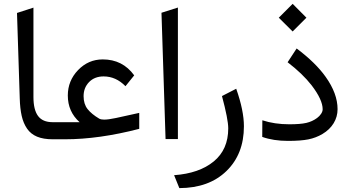

<svg xmlns="http://www.w3.org/2000/svg" viewBox="-20 -716 1800 987"><path d="M260.7 -87.9Q269.5 -87.9 269.5 -52.7V-36.1Q269.5 0 260.7 0H251Q203.1 0 170.7 -13.4Q138.2 -26.9 119.1 -54.7Q100.1 -82.5 91.6 -119.9Q83 -157.2 81.5 -210.4L67.4 -649.4L151.9 -676.8V-217.3Q151.9 -151.9 175.5 -119.9Q199.2 -87.9 250.5 -87.9Z M512.7 -323.2Q466.3 -323.2 438 -294.2Q409.7 -265.1 409.7 -221.7Q409.7 -181.2 430.2 -155.3Q450.7 -129.4 490.2 -106Q499 -101.1 515.6 -101.1Q537.1 -101.1 576.2 -109.4L695.8 -135.7V-53.7Q488.8 0 314.5 0H255.4Q231.9 0 231.9 -36.1V-52.7Q231.9 -87.9 255.4 -87.9H389.2Q328.6 -142.1 328.6 -225.1Q328.6 -300.8 381.3 -355.7Q434.1 -410.6 508.3 -410.6Q610.4 -410.6 669.9 -328.6L625 -272.9Q575.7 -323.2 512.7 -323.2Z M810.1 -650.4 894.5 -677.2V-1H831.1Z M901.9 251 875 184.6Q1003.9 175.3 1078.6 114Q1153.3 52.7 1153.3 -56.2Q1153.3 -102.1 1121.1 -222.2L1194.3 -259.8Q1233.9 -147.5 1233.9 -66.9Q1233.9 76.2 1144 163.3Q1054.2 250.5 901.9 251Z M1328.6 -97.7Q1391.1 -77.1 1467.3 -77.1Q1523.9 -77.1 1554.7 -84.2Q1585.4 -91.3 1609.9 -109.4Q1622.6 -118.7 1630.6 -130.9Q1638.7 -143.1 1638.7 -154.3Q1638.7 -203.1 1582 -277.3Q1535.2 -337.4 1458.5 -396L1504.9 -466.8Q1602.5 -393.6 1653.8 -321.3Q1715.3 -235.4 1715.3 -154.8Q1715.3 -115.7 1695.1 -82.5Q1674.8 -49.3 1637.7 -27.3Q1604 -7.3 1564.9 0.5Q1525.9 8.3 1460.9 8.3Q1385.3 8.3 1328.1 -12.2ZM1484.4 -696.3 1555.2 -625 1484.4 -554.2 1413.1 -625Z"/></svg>

Font: Samim FD
Style: FD
Weight: 400
Foundry: DejaVu fonts team - Redesigned by Saber Rastikerdar
Version: Version 4.0.5